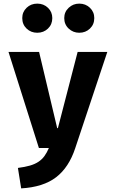

<svg xmlns="http://www.w3.org/2000/svg" viewBox="-20 -818 640 1061"><path d="M27 -531H196L296 -110H300L409 -531H573L396 0Q361 107 290 161.5Q219 216 97 223L79 110Q118 105 145.5 97Q173 89 192.5 76Q212 63 225.5 44.5Q239 26 250 0H195ZM186 -637Q151 -637 127 -660Q103 -683 103 -718Q103 -752 127 -775Q151 -798 186 -798Q221 -798 245 -775Q269 -752 269 -718Q269 -683 245 -660Q221 -637 186 -637ZM418 -637Q384 -637 359.5 -660Q335 -683 335 -718Q335 -752 359.5 -775Q384 -798 418 -798Q453 -798 477 -775Q501 -752 501 -718Q501 -683 477 -660Q453 -637 418 -637Z"/></svg>

Font: Qzxlaeiskcpccdgjqmyffctclhy
Style: Regular
Weight: 700
Monospace: yes
Designer: Carrois Corporate & Edenspiekermann
Foundry: Carrois Corporate GbR & Edenspiekermann AG
Version: Version 2.001